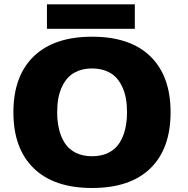

<svg xmlns="http://www.w3.org/2000/svg" viewBox="-20 -880 890 910"><path d="M202.5 -859.5H619V-743.5H202.5ZM43.5 -348Q43.5 -519.5 139.8 -612.8Q236 -706 416.5 -706Q597 -706 692.8 -612.8Q788.5 -519.5 788.5 -348Q788.5 -175.5 692.8 -82.2Q597 11 416.5 11Q236 11 139.8 -82.5Q43.5 -176 43.5 -348ZM582 -348Q582 -383 576.8 -412.8Q571.5 -442.5 559 -469.2Q546.5 -496 528 -514.8Q509.5 -533.5 481 -544.5Q452.5 -555.5 416.5 -555.5Q380.5 -555.5 352 -544.5Q323.5 -533.5 305 -514.8Q286.5 -496 274 -469.2Q261.5 -442.5 256.2 -412.8Q251 -383 251 -348Q251 -304 259.8 -267.5Q268.5 -231 287.2 -201.8Q306 -172.5 339 -156Q372 -139.5 416.5 -139.5Q461 -139.5 494 -156Q527 -172.5 545.8 -201.8Q564.5 -231 573.2 -267.5Q582 -304 582 -348Z"/></svg>

Font: League Mono Wide ExtraBold
Style: Regular
Weight: 800
Width: 8
Designer: Tyler Finck
Foundry: The League of Moveable Type / Tyler Finck
Version: Version 2.210